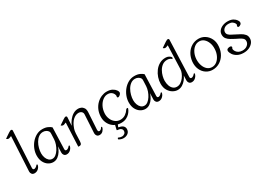

<svg xmlns="http://www.w3.org/2000/svg" viewBox="1 -1653 3903 2816"><g transform="rotate(-30 1952.5 -245.0)"><path d="M78 -48 109 -629Q108 -630 104.5 -629.5Q101 -629 91 -624Q51 -603 25 -632Q41 -643 65 -659.5Q89 -676 110.5 -690Q132 -704 139 -706Q153 -711 163 -706Q173 -701 172 -688L140 -75Q139 -63 143.5 -52.5Q148 -42 164 -42Q174 -42 190 -51Q206 -60 218 -76Q223 -83 230.5 -80Q238 -77 236 -67Q229 -34 201.5 -9.5Q174 15 137 15Q107 15 92 -4.5Q77 -24 78 -48Z M457 11Q415 11 377 -12.5Q339 -36 315 -81Q291 -126 291 -189Q291 -245 311.5 -298.5Q332 -352 368 -395Q404 -438 451.5 -464Q499 -490 554 -490Q610 -490 647.5 -471.5Q685 -453 700 -437L688 -79Q687 -67 691.5 -56.5Q696 -46 712 -46Q722 -46 737.5 -55Q753 -64 765 -80Q770 -87 777.5 -85Q785 -83 783 -73Q777 -42 749.5 -15.5Q722 11 685 11Q655 11 640 -8.5Q625 -28 626 -52L630 -156Q619 -118 595 -79Q571 -40 536 -14.5Q501 11 457 11ZM364 -188Q364 -151 376 -116.5Q388 -82 412 -60Q436 -38 470 -38Q501 -38 529 -60Q557 -82 579.5 -117.5Q602 -153 616 -194Q630 -235 632 -273L636 -362Q637 -378 635.5 -388Q634 -398 629 -406Q618 -424 595 -437Q572 -450 543 -450Q501 -450 467.5 -425Q434 -400 411 -360Q388 -320 376 -274.5Q364 -229 364 -188Z M885 -3 903 -399Q898 -404 883 -394Q844 -373 816 -402Q833 -413 857 -429.5Q881 -446 902.5 -460Q924 -474 931 -476Q945 -481 954.5 -475.5Q964 -470 963 -457L955 -316Q973 -360 1003 -399Q1033 -438 1073 -462.5Q1113 -487 1161 -487Q1183 -487 1208 -476.5Q1233 -466 1250 -440Q1267 -414 1264 -365L1247 -85Q1246 -69 1250.5 -57.5Q1255 -46 1271 -46Q1282 -46 1295 -56Q1308 -66 1315 -80Q1319 -87 1326.5 -85Q1334 -83 1332 -73Q1326 -44 1302.5 -19Q1279 6 1244 6Q1214 6 1199 -13.5Q1184 -33 1185 -57L1202 -365Q1204 -394 1185.5 -412Q1167 -430 1136 -431Q1087 -432 1040.5 -391Q994 -350 964 -262Q959 -247 955.5 -228Q952 -209 951 -186L946 -59Q945 -25 932.5 -11.5Q920 2 885 -3Z M1622 -35Q1672 -36 1708.5 -62Q1745 -88 1766 -122Q1776 -140 1800 -131Q1799 -120 1787.5 -97Q1776 -74 1753.5 -49.5Q1731 -25 1696 -7.5Q1661 10 1613 11Q1597 11 1581 9.5Q1565 8 1551 4L1536 39Q1533 45 1542 47Q1591 55 1612 76.5Q1633 98 1633 127Q1633 172 1601.5 197Q1570 222 1525 222Q1502 222 1481 214.5Q1460 207 1447 198Q1443 195 1447.5 183Q1452 171 1458 174Q1472 181 1486 185Q1500 189 1517 189Q1540 189 1560.5 173.5Q1581 158 1581 129Q1581 105 1561.5 90Q1542 75 1504 73Q1491 73 1495 62L1512 -9Q1454 -36 1421 -91.5Q1388 -147 1390 -216Q1392 -282 1415.5 -334Q1439 -386 1476.5 -422Q1514 -458 1558.5 -476.5Q1603 -495 1646 -495Q1703 -495 1739 -475.5Q1775 -456 1792 -431.5Q1809 -407 1809 -392Q1809 -379 1799.5 -366Q1790 -353 1777 -345Q1764 -337 1753.5 -337Q1743 -337 1740 -350Q1739 -356 1741 -363Q1743 -370 1743 -374Q1736 -411 1710 -432.5Q1684 -454 1647 -455Q1601 -457 1560 -426.5Q1519 -396 1493 -344.5Q1467 -293 1464 -229Q1462 -180 1481 -135Q1500 -90 1536.5 -62.5Q1573 -35 1622 -35Z M2016 11Q1974 11 1936 -12.5Q1898 -36 1874 -81Q1850 -126 1850 -189Q1850 -245 1870.5 -298.5Q1891 -352 1927 -395Q1963 -438 2010.5 -464Q2058 -490 2113 -490Q2169 -490 2206.5 -471.5Q2244 -453 2259 -437L2247 -79Q2246 -67 2250.5 -56.5Q2255 -46 2271 -46Q2281 -46 2296.5 -55Q2312 -64 2324 -80Q2329 -87 2336.5 -85Q2344 -83 2342 -73Q2336 -42 2308.5 -15.5Q2281 11 2244 11Q2214 11 2199 -8.5Q2184 -28 2185 -52L2189 -156Q2178 -118 2154 -79Q2130 -40 2095 -14.5Q2060 11 2016 11ZM1923 -188Q1923 -151 1935 -116.5Q1947 -82 1971 -60Q1995 -38 2029 -38Q2060 -38 2088 -60Q2116 -82 2138.5 -117.5Q2161 -153 2175 -194Q2189 -235 2191 -273L2195 -362Q2196 -378 2194.5 -388Q2193 -398 2188 -406Q2177 -424 2154 -437Q2131 -450 2102 -450Q2060 -450 2026.5 -425Q1993 -400 1970 -360Q1947 -320 1935 -274.5Q1923 -229 1923 -188Z M2567 7Q2528 7 2487.5 -16Q2447 -39 2419.5 -84.5Q2392 -130 2392 -197Q2392 -248 2409.5 -300.5Q2427 -353 2460 -397.5Q2493 -442 2540 -468.5Q2587 -495 2646 -494Q2676 -493 2695.5 -482.5Q2715 -472 2724 -462Q2732 -453 2734 -443.5Q2736 -434 2722 -426Q2711 -441 2690.5 -448Q2670 -455 2650 -455Q2601 -455 2566 -429Q2531 -403 2508.5 -363.5Q2486 -324 2475.5 -281.5Q2465 -239 2465 -206Q2465 -160 2478 -122.5Q2491 -85 2517 -62.5Q2543 -40 2580 -40Q2615 -40 2645 -59.5Q2675 -79 2698.5 -110Q2722 -141 2736 -175.5Q2750 -210 2751 -239L2765 -633Q2764 -634 2760.5 -633.5Q2757 -633 2747 -628Q2707 -607 2681 -636Q2697 -647 2721 -663.5Q2745 -680 2766.5 -694Q2788 -708 2795 -710Q2809 -715 2819 -710Q2829 -705 2828 -692L2806 -79Q2805 -67 2809.5 -56.5Q2814 -46 2830 -46Q2840 -46 2856 -55Q2872 -64 2884 -80Q2889 -87 2896 -85Q2903 -83 2901 -73Q2895 -42 2867.5 -15.5Q2840 11 2803 11Q2773 11 2758 -8.5Q2743 -28 2744 -52L2747 -133Q2733 -100 2707 -68Q2681 -36 2646 -14.5Q2611 7 2567 7Z M3159 7Q3100 7 3051.5 -24.5Q3003 -56 2977 -113Q2951 -170 2957 -244Q2964 -318 2997.5 -374Q3031 -430 3084 -461.5Q3137 -493 3201 -493Q3260 -493 3308.5 -461.5Q3357 -430 3384.5 -374Q3412 -318 3405 -244Q3399 -170 3364.5 -113Q3330 -56 3276.5 -24.5Q3223 7 3159 7ZM3026 -244Q3024 -186 3041.5 -137.5Q3059 -89 3092.5 -60.5Q3126 -32 3171 -32Q3216 -32 3252 -60.5Q3288 -89 3310.5 -137.5Q3333 -186 3335 -244Q3338 -302 3320 -349.5Q3302 -397 3269 -425.5Q3236 -454 3191 -454Q3146 -454 3109.5 -425.5Q3073 -397 3051 -349.5Q3029 -302 3026 -244Z M3587 -381Q3587 -354 3603.5 -336.5Q3620 -319 3648 -305Q3676 -291 3708 -274Q3742 -257 3778 -237.5Q3814 -218 3838 -189.5Q3862 -161 3860 -117Q3859 -78 3833 -46.5Q3807 -15 3765.5 2.5Q3724 20 3674 19Q3613 18 3572 -5Q3531 -28 3509.5 -60.5Q3488 -93 3486 -121Q3484 -154 3527 -160Q3559 -165 3568 -150Q3573 -143 3568.5 -134Q3564 -125 3559 -114Q3561 -93 3574 -71.5Q3587 -50 3612.5 -35Q3638 -20 3676 -19Q3728 -18 3761 -45.5Q3794 -73 3795 -111Q3796 -141 3776.5 -159.5Q3757 -178 3727 -192.5Q3697 -207 3666 -223Q3636 -239 3603.5 -257.5Q3571 -276 3548.5 -304Q3526 -332 3527 -375Q3528 -413 3552 -441.5Q3576 -470 3617 -486Q3658 -502 3708 -500Q3758 -498 3789.5 -479.5Q3821 -461 3837 -438Q3853 -415 3854 -400Q3855 -392 3850.5 -378.5Q3846 -365 3823 -354Q3810 -348 3799 -349.5Q3788 -351 3786 -361Q3785 -368 3787.5 -375.5Q3790 -383 3794 -390Q3796 -397 3787 -414Q3778 -431 3757 -446Q3736 -461 3701 -462Q3648 -464 3618 -439.5Q3588 -415 3587 -381Z"/></g></svg>

Font: Diphylleia
Style: Regular
Weight: 400
Designer: Minha Hyung
Foundry: JAMO
Version: Version 1.000; ttfautohint (v1.8.4.7-5d5b);gftools[0.9.28]